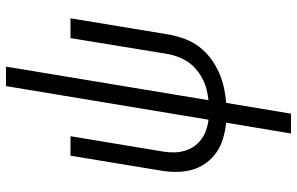

<svg xmlns="http://www.w3.org/2000/svg" viewBox="-195 -580 990 640"><g transform="rotate(-90 300.0 -260.0)"><path d="M175 215 211 -1Q184 -4 158.5 -11.5Q133 -19 112 -33.5Q91 -48 76 -69Q61 -90 54 -115Q47 -140 47 -167.5Q47 -195 52 -223L101 -520H166L115 -213Q112 -195 112 -176.5Q112 -158 117 -140.5Q122 -123 131.5 -109Q141 -95 155 -84.5Q169 -74 186 -68Q203 -62 221 -60L333 -735H398L286 -60Q304 -62 322 -66.5Q340 -71 356.5 -79.5Q373 -88 388 -100.5Q403 -113 413.5 -128.5Q424 -144 430.5 -161.5Q437 -179 440 -196L493 -520H559L504 -187Q499 -162 489.5 -137Q480 -112 463.5 -90.5Q447 -69 425 -52.5Q403 -36 378 -25Q353 -14 327.5 -8.5Q302 -3 277 -1L241 215Z"/></g></svg>

Font: Iosevka SS04 Light Extended
Style: Italic
Weight: 300
Width: 7
Italic angle: -9°
Monospace: yes
Designer: Belleve Invis
Foundry: Belleve Invis
Version: Version 19.0.0; ttfautohint (v1.8.4)